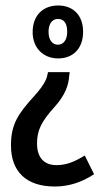

<svg xmlns="http://www.w3.org/2000/svg" viewBox="-20 -414 373 700"><path d="M192 -394C138 -394 99 -359 99 -297C99 -239 138 -201 192 -201C247 -201 283 -238 283 -298C283 -359 246 -394 192 -394ZM191 -345C214 -345 225 -328 225 -298C225 -268 211 -251 191 -251C171 -251 157 -268 157 -298C157 -328 171 -345 191 -345ZM234 -151H155L153 -142C151 -131 146 -109 104 -63C46 1 20 39 20 116C20 212 76 266 180 266C230 266 278 251 323 221L289 153C253 175 223 188 186 188C141 188 115 161 115 109C115 60 132 28 178 -23C220 -69 230 -107 232 -135Z"/></svg>

Font: Noto Sans Myanmar UI ExtraCondensed Medium
Style: Regular
Weight: 500
Width: 2
Designer: Monotype Design Team
Foundry: Monotype Imaging Inc.
Version: Version 2.103